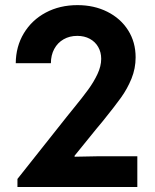

<svg xmlns="http://www.w3.org/2000/svg" viewBox="-20 -748 621 768"><path d="M49.8 -32.2 248 -282.2 272.5 -312.5Q310.1 -358.4 332.5 -389.2Q355 -419.9 369.9 -451.7Q384.8 -483.4 384.8 -512.7Q384.8 -539.1 372.8 -560.1Q360.8 -581.1 339.1 -592.8Q317.4 -604.5 289.1 -604.5Q258.3 -604.5 234.4 -590.8Q210.4 -577.1 197 -552.2Q183.6 -527.3 183.6 -495.1H43Q43.5 -562 75.4 -615Q107.4 -668 163.3 -697.8Q219.2 -727.5 290 -727.5Q356.4 -727.5 409.4 -700.9Q462.4 -674.3 492.4 -627Q522.5 -579.6 522.5 -518.6Q522.5 -474.1 505.9 -433.3Q489.3 -392.6 463.6 -356.9Q438 -321.3 390.6 -262.7Q384.8 -255.4 378.4 -248Q372.1 -240.7 366.2 -233.4L278.3 -125V-121.1L376 -123H529.3V0H49.8Z"/></svg>

Font: Reddit Sans Chocolate
Style: Bold
Weight: 700
Designer: Stephen Hutchings
Foundry: Reddit
Version: Version 1.011